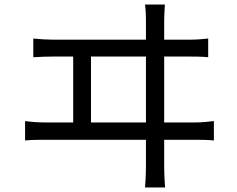

<svg xmlns="http://www.w3.org/2000/svg" viewBox="-20 -788 1040 842"><path d="M379 -251V-540H620V-251ZM700 -251V-540H810C830 -540 866 -540 893 -537V-619C867 -616 841 -614 810 -614H700V-698C700 -710 701 -736 703 -768H616C620 -735 620 -712 620 -698V-614H215C187 -614 155 -616 126 -619V-537C157 -539 187 -540 215 -540H301V-251H178C150 -251 120 -253 90 -257V-172C121 -175 151 -175 178 -175H620V-59C620 -49 620 -15 616 34H704C700 -15 700 -51 700 -61V-175H835C854 -175 891 -175 918 -172V-257C892 -254 865 -251 835 -251Z"/></svg>

Font: Noto Sans CJK KR Regular
Style: Regular
Weight: 400
Designer: Ryoko NISHIZUKA (kana & ideographs); Paul D. Hunt (Latin, Greek & Cyrillic); Wenlong ZHANG (bopomofo); Sandoll Communica
Foundry: Adobe Systems Incorporated
Version: Version 1.004;PS 1.004;hotconv 1.0.82;makeotf.lib2.5.63406